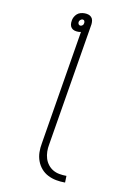

<svg xmlns="http://www.w3.org/2000/svg" viewBox="-100 -795 699 1043"><g transform="rotate(10 250.0 -273.0)"><path d="M335 189Q309 189 285 184.5Q261 180 239.5 169Q218 158 202.5 140Q187 122 178.5 99Q170 76 169.5 51Q169 26 174 0L278 -632Q274 -631 270.5 -630.5Q267 -630 263 -630Q252 -630 242 -633Q232 -636 225.5 -643.5Q219 -651 217.5 -661.5Q216 -672 218 -683Q219 -693 224.5 -703.5Q230 -714 238.5 -721.5Q247 -729 258 -732Q269 -735 280 -735Q291 -735 301 -732Q311 -729 318 -721.5Q325 -714 326.5 -703.5Q328 -693 327 -683L214 0Q210 20 210.5 40Q211 60 216.5 78Q222 96 233.5 111Q245 126 261 135.5Q277 145 296.5 148.5Q316 152 336 152ZM269 -665Q274 -665 278.5 -668Q283 -671 285 -675L287 -683Q288 -689 285 -694.5Q282 -700 275 -700Q268 -700 262.5 -694.5Q257 -689 256 -683Q255 -676 258.5 -670.5Q262 -665 269 -665Z"/></g></svg>

Font: Iosevka Term Curly XLt Obl
Style: Regular
Weight: 200
Italic angle: -9°
Designer: Belleve Invis
Foundry: Belleve Invis
Version: Version 32.3.0